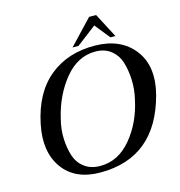

<svg xmlns="http://www.w3.org/2000/svg" viewBox="-126 -990 1049 1116"><g transform="rotate(-15 398.5 -432.5)"><path d="M770 -339Q677 13 342 13Q190 13 117.5 -88Q45 -189 78 -349Q115 -529 226 -619.5Q337 -710 501 -708Q655 -706 733.5 -604.5Q812 -503 770 -339ZM644 -345Q658 -403 655.5 -461.5Q653 -520 638.5 -567Q624 -614 586.5 -644Q549 -674 493 -674Q386 -674 308 -578.5Q230 -483 199 -350Q183 -289 185.5 -230.5Q188 -172 203.5 -126Q219 -80 257 -52Q295 -24 351 -24Q459 -24 537.5 -118Q616 -212 644 -345ZM630 -731H600L527 -822L408 -731H372L511 -878H553Z"/></g></svg>

Font: GFS Artemisia
Style: Italic
Weight: 400
Italic angle: -12°
Designer: Takis Katsoulidis and George D. Matthiopoulos
Foundry: George Matthiopoulos and Takis Katsoulidis
Version: Version 1.0